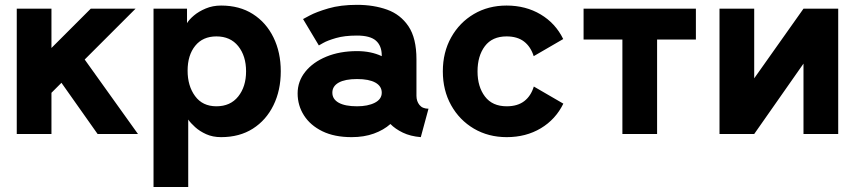

<svg xmlns="http://www.w3.org/2000/svg" viewBox="-20 -543 3464 778"><path d="M188.5 -167V0H47.9V-507.8H188.5V-348.6L347.7 -507.8H529.3L323.2 -301.8L539.1 0H375.5L229 -207.5Z M742.7 -58.6V214.8H602.1V-507.8H737.8V-449.2Q746.1 -463.4 765.6 -480Q785.2 -496.6 813.5 -508.5Q841.8 -520.5 876 -520.5Q950.7 -520.5 1004.6 -486.1Q1058.6 -451.7 1088.1 -391.4Q1117.7 -331.1 1117.7 -253.9Q1117.7 -176.8 1088.1 -116.5Q1058.6 -56.2 1004.6 -21.7Q950.7 12.7 876 12.7Q841.8 12.7 815.4 0.7Q789.1 -11.2 770.8 -27.8Q752.4 -44.4 742.7 -58.6ZM740.2 -256.8Q740.2 -194.8 770.5 -153.6Q800.8 -112.3 856.9 -112.3Q913.6 -112.3 945.3 -152.1Q977.1 -191.9 977.1 -253.9Q977.1 -316.4 945.3 -356Q913.6 -395.5 856.9 -395.5Q801.8 -395.5 771 -357.4Q740.2 -319.3 740.2 -256.8Z M1404.8 12.7Q1335 12.7 1286.1 -11.2Q1237.3 -35.2 1211.7 -75.4Q1186 -115.7 1186 -164.6Q1186 -213.4 1217 -252.2Q1248 -291 1302.5 -313.5Q1356.9 -335.9 1426.8 -335.9Q1483.4 -335.9 1526.9 -315.4V-317.9Q1526.9 -357.4 1503.4 -378.2Q1480 -398.9 1426.3 -398.9Q1376 -398.9 1341.6 -388.9Q1307.1 -378.9 1289.6 -368.9Q1272 -358.9 1272 -358.9L1208 -465.8Q1208 -465.8 1234.9 -480.2Q1261.7 -494.6 1310.8 -509Q1359.9 -523.4 1426.8 -523.4Q1494.1 -523.4 1548.6 -503.9Q1603 -484.4 1635.3 -436.3Q1667.5 -388.2 1667.5 -302.7V-154.8Q1667.5 -132.8 1679.7 -117.7Q1691.9 -102.5 1716.3 -102.5L1685.1 12.7Q1643.1 9.3 1612.3 -5.6Q1581.5 -20.5 1562 -40.5Q1534.7 -16.1 1494.9 -1.7Q1455.1 12.7 1404.8 12.7ZM1526.9 -167.5Q1526.9 -193.8 1501 -208.3Q1475.1 -222.7 1426.8 -222.7Q1378.4 -222.7 1352.5 -208.3Q1326.7 -193.8 1326.7 -167.5Q1326.7 -141.1 1352.5 -126.7Q1378.4 -112.3 1426.8 -112.3Q1470.7 -112.3 1498.8 -126.7Q1526.9 -141.1 1526.9 -167.5Z M1915 -253.9Q1915 -191.4 1945.1 -151.9Q1975.1 -112.3 2033.2 -112.3Q2077.1 -112.3 2104.2 -133.1Q2131.3 -153.8 2143.1 -192.4L2262.7 -123Q2231.4 -59.1 2171.4 -23.2Q2111.3 12.7 2033.2 12.7Q1959 12.7 1900.4 -21.7Q1841.8 -56.2 1808.1 -116.5Q1774.4 -176.8 1774.4 -253.9Q1774.4 -331.1 1808.1 -391.4Q1841.8 -451.7 1900.1 -486.1Q1958.5 -520.5 2032.7 -520.5Q2110.4 -520.5 2170.7 -484.6Q2231 -448.7 2262.2 -384.8L2142.6 -315.4Q2130.4 -354 2103.3 -374.8Q2076.2 -395.5 2032.7 -395.5Q1974.6 -395.5 1944.8 -356Q1915 -316.4 1915 -253.9Z M2642.6 0H2502V-382.8H2344.7V-507.8H2799.8V-382.8H2642.6Z M3235.8 -507.8H3376.5V0H3235.8V-285.2L3036.1 0H2895.5V-507.8H3036.1V-225.6Z"/></svg>

Font: Giphurs
Style: Bold
Weight: 700
Version: Version 0.920; ttfautohint (v1.8.4.7-5d5b)